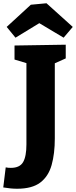

<svg xmlns="http://www.w3.org/2000/svg" viewBox="-75 -981 466 1177"><path d="M14 -702 328 -707V-623L261 -593V-132Q261 -39 241.5 30.5Q222 100 172 138Q122 176 30 176Q10 176 -10.5 174Q-31 172 -55 168L-40 45Q-31 47 -23.5 47.5Q-16 48 -8 48Q46 48 66.5 13Q87 -22 87 -96V-594L14 -616ZM20 -750 -34 -816 114 -952 210 -961 371 -816 315 -750 166 -839Z"/></svg>

Font: Bitter ExtraBold
Style: Regular
Weight: 800
Designer: Sol Matas, and Bitter project Authors
Foundry: Sol Matas
Version: Version 2.001